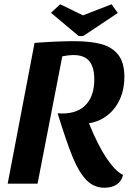

<svg xmlns="http://www.w3.org/2000/svg" viewBox="-20 -861 624 900"><path d="M326 -668Q403 -668 454 -654.5Q505 -641 534 -604.5Q563 -568 563 -501Q563 -415 518 -355.5Q473 -296 397 -283Q439 -179 480.5 -118Q522 -57 557 -41Q549 -10 526 4.5Q503 19 470 19Q420 19 385 -17Q350 -53 321 -123.5Q292 -194 250 -330Q260 -329 271 -329Q345 -329 383.5 -371Q422 -413 422 -489Q422 -546 398.5 -574.5Q375 -603 324 -603Q302 -603 272 -597L156 0H16L142 -660Q250 -668 326 -668ZM503 -841 532 -800 370 -692H349L219 -801L262 -841L369 -789Z"/></svg>

Font: Sansita Medium Italic
Style: Regular
Weight: 500
Italic angle: -11°
Designer: Pablo Cosgaya
Foundry: Omnibus-Type
Version: Version 1.006